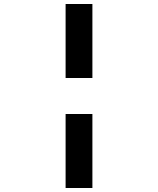

<svg xmlns="http://www.w3.org/2000/svg" viewBox="-20 -880 790 960"><path d="M442 -860V-490H308V-860ZM442 -310V60H308V-310Z"/></svg>

Font: Martian Mono SemiExpanded SemiExpanded
Style: Bold
Weight: 700
Width: 6
Monospace: yes
Version: Version 1.000